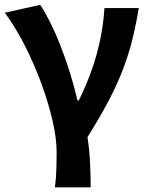

<svg xmlns="http://www.w3.org/2000/svg" viewBox="-20 -594 629 815"><path d="M213 201.1Q216.3 176.7 217.6 156.7Q218.9 136.8 219.6 112.3Q220.4 87.7 220.4 51.5Q220.4 -6.2 202.9 -82.5Q185.3 -158.7 155 -241Q124.7 -323.2 85.1 -401.1Q45.5 -479 0.5 -540L150.5 -573.5Q171.2 -542.9 193.3 -498.8Q215.4 -454.6 236.4 -401Q257.4 -347.4 276.1 -288Q294.7 -228.7 309.2 -167.3H314.2Q344.8 -228.5 367.6 -292Q390.4 -355.5 404.6 -422.6Q418.9 -489.7 423.5 -559.8H569Q557.4 -488.9 541.7 -425.8Q526 -362.7 501.9 -299.6Q477.9 -236.4 441.2 -166.5Q404.5 -96.5 351.3 -12Q359.4 40 362.2 96.7Q365 153.3 365 201.1Z"/></svg>

Font: Noto Sans HK Thin
Style: Regular
Weight: 100
Designer: Ryoko NISHIZUKA 西塚涼子 (kana, bopomofo & ideographs); Paul D. Hunt (Latin, Greek & Cyrillic); Sandoll Communications 산돌커뮤니
Foundry: Adobe
Version: Version 2.004-H2;hotconv 1.0.118;makeotfexe 2.5.65603